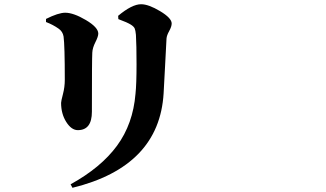

<svg xmlns="http://www.w3.org/2000/svg" viewBox="-20 -813 1540 907"><path d="M752.9 -372.1Q732.4 -26.4 322.3 74.2L313.5 57.6Q457 -21.5 532.7 -124.5Q608.4 -227.5 620.1 -370.1Q625 -416 625 -508.8Q625 -601.6 622.1 -648.4Q620.1 -669.9 616.2 -678.7Q612.3 -687.5 598.6 -696.3Q582 -707 539.1 -722.7L538.1 -738.3Q603.5 -793 646.5 -793Q681.6 -793 736.3 -760.3Q791 -727.5 791 -702.1Q791 -687.5 779.3 -666.5Q767.6 -645.5 766.6 -630.9Q764.6 -601.6 759.8 -501Q754.9 -400.4 752.9 -372.1ZM256.8 -677.7Q230.5 -696.3 197.3 -709V-723.6Q255.9 -752.9 288.1 -752.9Q327.1 -752.9 385.7 -718.3Q444.3 -683.6 444.3 -654.3Q444.3 -640.6 430.7 -613.8Q417 -586.9 416 -564.5Q414.1 -535.2 414.1 -285.2Q414.1 -198.2 347.7 -198.2Q317.4 -198.2 293 -236.8Q268.6 -275.4 268.6 -327.1Q268.6 -335 277.3 -368.2Q286.1 -401.4 286.1 -436.5Q286.1 -597.7 280.3 -640.6Q276.4 -664.1 256.8 -677.7Z"/></svg>

Font: Bpmf Zihi Serif Heavy
Style: Heavy
Weight: 900
Foundry: But Ko
Version: Version 1.320